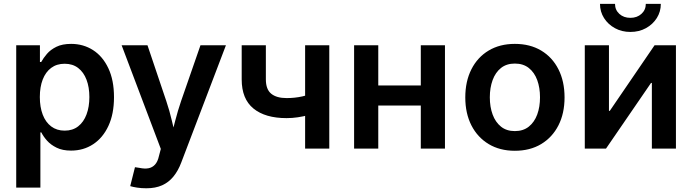

<svg xmlns="http://www.w3.org/2000/svg" viewBox="-20 -778 3623 1005"><path d="M64.9 204.1V-541H189V-453.6H195.8Q207 -474.1 225.8 -496.1Q244.6 -518.1 275.4 -533.2Q306.2 -548.3 352.5 -548.3Q416 -548.3 466.8 -515.9Q517.6 -483.4 547.1 -420.9Q576.7 -358.4 576.7 -269.5Q576.7 -181.6 547.6 -119.1Q518.6 -56.6 467.8 -23.2Q417 10.3 352.1 10.3Q307.1 10.3 276.4 -4.9Q245.6 -20 226.3 -41.7Q207 -63.5 196.3 -85H191.4V204.1ZM318.4 -94.2Q360.4 -94.2 389.2 -116.7Q418 -139.2 432.9 -179Q447.8 -218.8 447.8 -270Q447.8 -321.3 432.9 -360.6Q418 -399.9 389.2 -422.1Q360.4 -444.3 318.4 -444.3Q276.9 -444.3 247.8 -422.6Q218.8 -400.9 203.6 -361.8Q188.5 -322.8 188.5 -270Q188.5 -217.8 203.6 -178Q218.8 -138.2 248 -116.2Q277.3 -94.2 318.4 -94.2Z M661.6 196.3 686.5 97.2 709.5 100.6Q736.3 106.4 756.8 102.8Q777.3 99.1 791.5 83.5Q805.7 67.9 812 38.6L821.8 1.5L616.7 -541H752L850.6 -248.5Q867.7 -197.8 879.4 -147Q891.1 -96.2 904.3 -43.5H870.6Q884.3 -96.2 897.5 -147.2Q910.6 -198.2 927.7 -248.5L1029.3 -541H1162.6L928.7 72.8Q912.6 115.7 887.9 146Q863.3 176.3 828.6 191.9Q793.9 207.5 746.1 207.5Q720.2 207.5 698 204.1Q675.8 200.7 661.6 196.3Z M1480 -159.7Q1368.2 -159.7 1306.6 -210Q1245.1 -260.3 1245.1 -362.3V-541H1371.6V-362.8Q1371.6 -310.1 1399.7 -287.4Q1427.7 -264.6 1480 -264.6Q1522.9 -264.6 1561.8 -273.2Q1600.6 -281.7 1642.6 -296.4V-191.4Q1621.6 -183.1 1595 -175.8Q1568.4 -168.5 1539.1 -164.1Q1509.8 -159.7 1480 -159.7ZM1577.1 0V-541H1703.6V0Z M2216.3 -330.6V-225.6H1925.8V-330.6ZM1960 -541V0H1833.5V-541ZM2309.1 -541V0H2182.6V-541Z M2674.8 11.2Q2596.2 11.2 2537.8 -23.9Q2479.5 -59.1 2447.5 -121.8Q2415.5 -184.6 2415.5 -268.1Q2415.5 -352.1 2447.5 -415.3Q2479.5 -478.5 2537.8 -513.4Q2596.2 -548.3 2674.8 -548.3Q2754.4 -548.3 2812.7 -513.4Q2871.1 -478.5 2903.1 -415.3Q2935.1 -352.1 2935.1 -268.1Q2935.1 -184.6 2903.1 -121.8Q2871.1 -59.1 2812.7 -23.9Q2754.4 11.2 2674.8 11.2ZM2674.8 -91.8Q2718.8 -91.8 2748 -115.2Q2777.3 -138.7 2792 -178.5Q2806.6 -218.3 2806.6 -268.6Q2806.6 -318.8 2792 -358.9Q2777.3 -398.9 2748 -422.1Q2718.8 -445.3 2674.8 -445.3Q2631.3 -445.3 2602.3 -422.1Q2573.2 -398.9 2558.6 -358.9Q2543.9 -318.8 2543.9 -268.6Q2543.9 -218.3 2558.6 -178.5Q2573.2 -138.7 2602.3 -115.2Q2631.3 -91.8 2674.8 -91.8Z M3518.1 0H3392.1V-343.8H3387.7L3151.9 0H3041V-541H3167.5V-197.8H3171.9L3406.2 -541H3518.1ZM3279.8 -610.8Q3234.9 -610.8 3199 -630.4Q3163.1 -649.9 3141.8 -683.3Q3120.6 -716.8 3120.6 -757.8H3199.2Q3199.2 -726.1 3221.9 -705.3Q3244.6 -684.6 3279.8 -684.6Q3314.5 -684.6 3337.4 -705.3Q3360.4 -726.1 3360.4 -757.8H3439Q3439 -716.8 3418 -683.6Q3397 -650.4 3361.1 -630.6Q3325.2 -610.8 3279.8 -610.8Z"/></svg>

Font: Inter 17pt SemiBold
Style: Regular
Weight: 600
Version: Version 4.001;git-66647c0bb